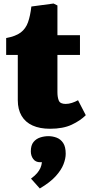

<svg xmlns="http://www.w3.org/2000/svg" viewBox="-20 -717 512 1090"><path d="M264 14Q206 14 165 -4.5Q124 -23 102.5 -59.5Q81 -96 81 -148V-405H15V-501Q69 -511 97.5 -532.5Q126 -554 139 -590.5Q152 -627 158 -680L284 -697L306 -686V-517H434V-405H306V-194Q306 -164 314 -145.5Q322 -127 353 -127Q370 -127 388.5 -133Q407 -139 423 -148L467 -63Q436 -32 387 -9Q338 14 264 14ZM206 353 156 297Q179 280 191 265.5Q203 251 209.5 236.5Q216 222 218 204H208Q182 204 168.5 185.5Q155 167 155 142Q155 108 170 89.5Q185 71 208 63.5Q231 56 255 56Q279 56 301.5 64.5Q324 73 338.5 94.5Q353 116 353 156Q353 183 340.5 215.5Q328 248 296.5 283Q265 318 206 353Z"/></svg>

Font: Literata Black
Style: Regular
Weight: 900
Designer: Latin by Veronika Burian and Jose Scaglione. Greek by Irene Vlachou. Cyrillic by Vera Evstafieva.
Foundry: TypeTogether
Version: Version 3.103;gftools[0.9.29]